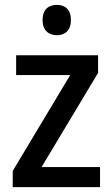

<svg xmlns="http://www.w3.org/2000/svg" viewBox="-20 -765 459 785"><path d="M213 -745C178 -745 154 -726 154 -683C154 -641 179 -621 213 -621C246 -621 270 -641 270 -683C270 -726 246 -745 213 -745ZM389 0V-82H150L381 -467V-539H46V-458H267L32 -66V0Z"/></svg>

Font: Noto Sans Khmer UI SemiCondensed Medium
Style: Regular
Weight: 500
Width: 4
Designer: Danh Hong and the Monotype Design Team
Foundry: Monotype Imaging Inc.
Version: Version 2.002